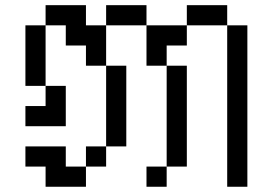

<svg xmlns="http://www.w3.org/2000/svg" viewBox="-20 -712 963 732"><path d="M153.8 -692.3H230.8V-615.4H153.8ZM384.6 -692.3H461.5V-615.4H384.6ZM461.5 -692.3H538.5V-615.4H461.5ZM692.3 -692.3H769.2V-615.4H692.3ZM769.2 -692.3H846.2V-615.4H769.2ZM384.6 -384.6H461.5V-307.7H384.6ZM384.6 -307.7H461.5V-230.8H384.6ZM384.6 -230.8H461.5V-153.8H384.6ZM307.7 -153.8H384.6V-76.9H307.7ZM538.5 -76.9H615.4V0H538.5ZM846.2 -384.6H923.1V-307.7H846.2ZM846.2 -307.7H923.1V-230.8H846.2ZM846.2 -230.8H923.1V-153.8H846.2ZM846.2 -153.8H923.1V-76.9H846.2ZM615.4 -307.7H692.3V-230.8H615.4ZM615.4 -230.8H692.3V-153.8H615.4ZM76.9 -461.5H153.8V-384.6H76.9ZM153.8 -384.6H230.8V-307.7H153.8ZM153.8 -307.7H230.8V-230.8H153.8ZM76.9 -307.7H153.8V-230.8H76.9ZM615.4 -153.8H692.3V-76.9H615.4ZM230.8 -692.3H307.7V-615.4H230.8ZM76.9 -615.4H153.8V-538.5H76.9ZM76.9 -538.5H153.8V-461.5H76.9ZM230.8 -615.4H307.7V-538.5H230.8ZM307.7 -615.4H384.6V-538.5H307.7ZM307.7 -538.5H384.6V-461.5H307.7ZM615.4 -615.4H692.3V-538.5H615.4ZM538.5 -615.4H615.4V-538.5H538.5ZM538.5 -538.5H615.4V-461.5H538.5ZM615.4 -384.6H692.3V-307.7H615.4ZM384.6 -461.5H461.5V-384.6H384.6ZM615.4 -461.5H692.3V-384.6H615.4ZM846.2 -461.5H923.1V-384.6H846.2ZM230.8 -76.9H307.7V0H230.8ZM153.8 -76.9H230.8V0H153.8ZM153.8 -153.8H230.8V-76.9H153.8ZM846.2 -615.4H923.1V-538.5H846.2ZM846.2 -538.5H923.1V-461.5H846.2ZM846.2 -76.9H923.1V0H846.2ZM76.9 -153.8H153.8V-76.9H76.9Z"/></svg>

Font: Jacquarda Bastarda 9
Style: Regular
Weight: 400
Designer: Sarah Cadigan-Fried
Version: Version 1.000; ttfautohint (v1.8.4.7-5d5b)